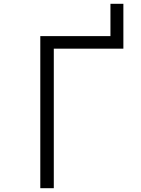

<svg xmlns="http://www.w3.org/2000/svg" viewBox="-20 -990 740 1010"><path d="M192 -800H561V-970H629V-734H263V0H192Z"/></svg>

Font: Martian Mono ExtraLight
Style: Regular
Weight: 200
Monospace: yes
Designer: Roman Shamin
Foundry: Evil Martians
Version: Version 1.000; ttfautohint (v1.8.4.7-5d5b)